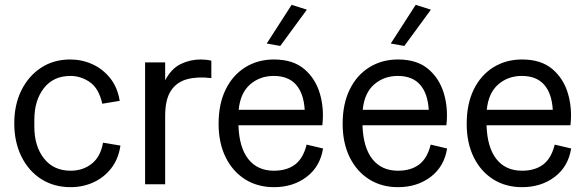

<svg xmlns="http://www.w3.org/2000/svg" viewBox="-20 -762 2423 794"><path d="M272 12Q203 12 150.5 -21.5Q98 -55 68.5 -115Q39 -175 39 -252Q39 -329 68.5 -388.5Q98 -448 150 -482Q202 -516 270 -516Q319 -516 362 -496.5Q405 -477 435.5 -439Q466 -401 475 -345L403 -333Q389 -396 352 -422Q315 -448 271 -448Q201 -448 161.5 -397.5Q122 -347 122 -266V-239Q122 -157 162 -106.5Q202 -56 272 -56Q323 -56 359.5 -85Q396 -114 406 -172L478 -160Q470 -104 439.5 -65.5Q409 -27 365.5 -7.5Q322 12 272 12Z M580 0V-504H663V-430Q689 -479 728 -497.5Q767 -516 809 -516Q818 -516 830 -515Q842 -514 854 -511V-439Q797 -446 754 -434.5Q711 -423 687 -387Q663 -351 663 -282V0Z M1113 12Q1045 12 993.5 -20.5Q942 -53 913 -112Q884 -171 884 -250Q884 -332 913 -391.5Q942 -451 994 -483.5Q1046 -516 1113 -516Q1191 -516 1237.5 -477Q1284 -438 1302.5 -376Q1321 -314 1313 -244H966Q969 -152 1007 -104Q1045 -56 1113 -56Q1166 -56 1200 -81.5Q1234 -107 1248 -164L1316 -148Q1304 -73 1248 -30.5Q1192 12 1113 12ZM1112 -448Q1055 -448 1014.5 -413Q974 -378 967 -308H1240Q1236 -376 1204 -412Q1172 -448 1112 -448ZM1139 -572 1083 -582 1186 -742 1249 -722Z M1626 12Q1558 12 1506.5 -20.5Q1455 -53 1426 -112Q1397 -171 1397 -250Q1397 -332 1426 -391.5Q1455 -451 1507 -483.5Q1559 -516 1626 -516Q1704 -516 1750.5 -477Q1797 -438 1815.5 -376Q1834 -314 1826 -244H1479Q1482 -152 1520 -104Q1558 -56 1626 -56Q1679 -56 1713 -81.5Q1747 -107 1761 -164L1829 -148Q1817 -73 1761 -30.5Q1705 12 1626 12ZM1625 -448Q1568 -448 1527.5 -413Q1487 -378 1480 -308H1753Q1749 -376 1717 -412Q1685 -448 1625 -448ZM1652 -572 1596 -582 1699 -742 1762 -722Z M2139 12Q2071 12 2019.5 -20.5Q1968 -53 1939 -112Q1910 -171 1910 -250Q1910 -332 1939 -391.5Q1968 -451 2020 -483.5Q2072 -516 2139 -516Q2217 -516 2263.5 -477Q2310 -438 2328.5 -376Q2347 -314 2339 -244H1992Q1995 -152 2033 -104Q2071 -56 2139 -56Q2192 -56 2226 -81.5Q2260 -107 2274 -164L2342 -148Q2330 -73 2274 -30.5Q2218 12 2139 12ZM2138 -448Q2081 -448 2040.5 -413Q2000 -378 1993 -308H2266Q2262 -376 2230 -412Q2198 -448 2138 -448Z"/></svg>

Font: Special Gothic
Style: Regular
Weight: 400
Designer: Alistair McCready
Foundry: Monolith
Version: Version 1.010; ttfautohint (v1.8.4.7-5d5b)